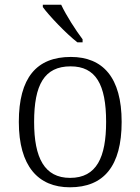

<svg xmlns="http://www.w3.org/2000/svg" viewBox="-20 -786 596 816"><path d="M309 -606H331V-619C302 -657 261 -721 240 -766H162V-756C187 -721 262 -642 309 -606ZM277 10C421 10 497 -80 497 -268C497 -457 417 -544 281 -544C135 -544 60 -455 60 -268C60 -80 142 10 277 10ZM278 -30C169 -30 125 -115 125 -268C125 -425 168 -504 280 -504C387 -504 431 -427 431 -268C431 -118 391 -30 278 -30Z"/></svg>

Font: Noto Serif Telugu Light
Style: Regular
Weight: 300
Designer: Jelle Bosma - Monotype Design Team
Foundry: Monotype Imaging Inc.
Version: Version 2.005